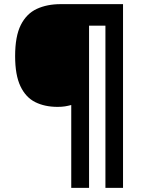

<svg xmlns="http://www.w3.org/2000/svg" viewBox="-20 -780 689 927"><path d="M574 127H489V-656H410V127H324V-273Q309 -269 294 -266.5Q279 -264 258 -264Q196 -264 150 -287Q104 -310 78.5 -364Q53 -418 53 -509Q53 -605 80.5 -659.5Q108 -714 157.5 -737Q207 -760 273 -760H574Z"/></svg>

Font: Noto Sans Bengali ExtraBold
Style: Regular
Weight: 800
Designer: Jelle Bosma - Monotype Design Team
Foundry: Monotype Imaging Inc.
Version: Version 2.003; ttfautohint (v1.8.4.7-5d5b)